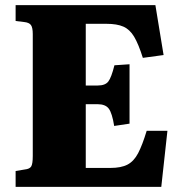

<svg xmlns="http://www.w3.org/2000/svg" viewBox="-20 -730 701 750"><path d="M41 0V-62L77 -68Q96 -70 102 -80Q108 -90 108 -121V-597Q108 -622 101 -632Q94 -642 74 -644L41 -648V-710H587L619 -515L538 -504Q521 -558 504 -586.5Q487 -615 462 -626Q437 -637 396 -637H315V-396H362Q391 -396 403 -411.5Q415 -427 427 -475L486 -479V-247L426 -238Q418 -288 405 -305.5Q392 -323 361 -323H315V-74H411Q453 -74 478 -87Q503 -100 519.5 -131.5Q536 -163 553 -219H634L610 0Z"/></svg>

Font: Literata 36pt ExtraBold
Style: Regular
Weight: 800
Designer: Latin by Veronika Burian and Jose Scaglione. Greek by Irene Vlachou. Cyrillic by Vera Evstafieva.
Foundry: TypeTogether
Version: Version 3.002